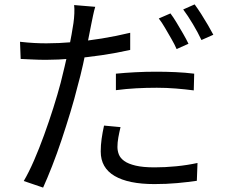

<svg xmlns="http://www.w3.org/2000/svg" viewBox="-20 -803 1040 873"><path d="M413 -772Q408 -756 403 -732Q398 -708 395 -693Q388 -657 378.5 -609.5Q369 -562 357.5 -510Q346 -458 332 -408Q319 -355 300 -292.5Q281 -230 260 -167Q239 -104 217 -48Q195 8 176 50L88 20Q111 -19 134.5 -73Q158 -127 180.5 -189Q203 -251 222.5 -312.5Q242 -374 256 -427Q265 -462 274 -501Q283 -540 291.5 -577.5Q300 -615 305.5 -646.5Q311 -678 314 -698Q317 -719 318 -742Q319 -765 317 -780ZM191 -606Q247 -606 311.5 -611.5Q376 -617 443 -628Q510 -639 572 -654V-576Q510 -562 442 -552Q374 -542 308.5 -536.5Q243 -531 190 -531Q157 -531 129 -532.5Q101 -534 74 -535L71 -613Q107 -609 135.5 -607.5Q164 -606 191 -606ZM507 -468Q547 -472 594.5 -474.5Q642 -477 690 -477Q734 -477 778.5 -475Q823 -473 863 -468L861 -392Q823 -397 780 -400.5Q737 -404 693 -404Q645 -404 599 -401.5Q553 -399 507 -393ZM528 -225Q522 -200 518 -177.5Q514 -155 514 -135Q514 -117 520.5 -100.5Q527 -84 545 -71Q563 -58 596.5 -50Q630 -42 683 -42Q731 -42 781.5 -47Q832 -52 878 -62L875 19Q835 25 786 29.5Q737 34 682 34Q564 34 501 -3Q438 -40 438 -114Q438 -143 442 -171.5Q446 -200 453 -232ZM755 -742Q768 -725 783 -700Q798 -675 812.5 -650Q827 -625 837 -604L783 -580Q774 -601 759.5 -626Q745 -651 730.5 -676Q716 -701 702 -719ZM865 -783Q879 -764 895 -739Q911 -714 925.5 -689Q940 -664 950 -645L896 -621Q880 -655 857 -693.5Q834 -732 813 -760Z"/></svg>

Font: Noto Sans SC Thin
Style: Regular
Weight: 400
Version: Version 2.004-H2;hotconv 1.0.118;makeotfexe 2.5.65603